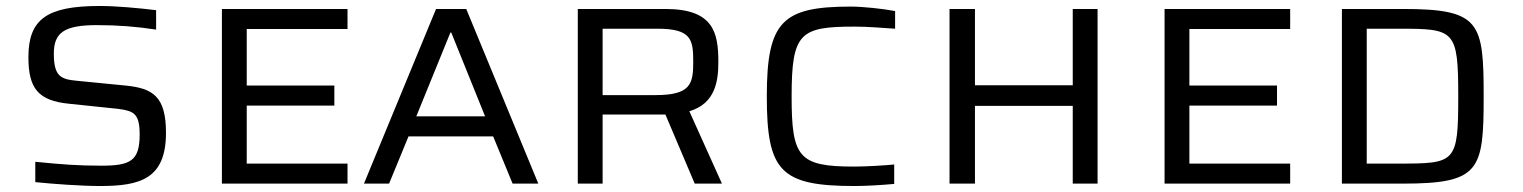

<svg xmlns="http://www.w3.org/2000/svg" viewBox="-20 -614 5093 642"><path d="M315 8C449 8 535 -16 535 -170C535 -292 491 -319 399 -328L236 -344C182 -349 160 -360 160 -435C160 -505 195 -530 304 -530C374 -530 437 -525 502 -515V-580C444 -587 369 -594 313 -594C137 -594 75 -550 75 -423C75 -319 107 -277 212 -267L375 -250C428 -243 447 -234 447 -164C447 -75 415 -60 318 -60C242 -60 189 -64 98 -73V-5C156 1 252 8 315 8Z M722 0H1142V-67H805V-261H1098V-328H805V-517H1142V-584H722Z M1197 0H1281L1346 -158H1629L1694 0H1780L1539 -584H1438ZM1372 -225 1486 -505H1489L1602 -225Z M1912 0H1995V-231H2205L2303 0H2394L2285 -242C2373 -268 2382 -345 2382 -407C2382 -506 2365 -584 2205 -584H1912ZM1995 -296V-518H2178C2292 -518 2298 -482 2298 -407C2298 -334 2290 -296 2172 -296Z M2838 8C2875 8 2926 5 2970 1V-64C2940 -61 2877 -57 2836 -57C2650 -57 2627 -88 2627 -292C2627 -504 2655 -525 2837 -525C2884 -525 2924 -521 2973 -518V-577C2932 -585 2863 -592 2826 -592C2597 -592 2544 -544 2544 -292C2544 -41 2590 8 2838 8Z M3155 0H3240V-260H3567V0H3650V-584H3567V-329H3240V-584H3155Z M3874 0H4294V-67H3957V-261H4250V-328H3957V-517H4294V-584H3874Z M4467 0H4670C4929 0 4941 -44 4941 -292C4941 -541 4929 -584 4670 -584H4467ZM4550 -67V-518H4656C4844 -518 4856 -515 4856 -292C4856 -69 4847 -67 4656 -67Z"/></svg>

Font: Saira UNSAM SC
Style: Regular
Weight: 400
Designer: Hector Gatti with collaboration of the Omnibus-Type team
Foundry: Omnibus-Type
Version: Version 1.072;PS 001.072;hotconv 1.0.88;makeotf.lib2.5.64775